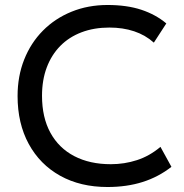

<svg xmlns="http://www.w3.org/2000/svg" viewBox="-20 -735 737 770"><path d="M411 15Q302.5 15 221.2 -30.2Q140 -75.5 95.2 -157.8Q50.5 -240 50.5 -350Q50.5 -429.5 77 -496.2Q103.5 -563 152 -612Q200.5 -661 266.8 -688Q333 -715 411.5 -715Q489 -715 547 -695.8Q605 -676.5 647 -641L597 -564Q563 -594.5 518 -609.5Q473 -624.5 418.5 -624.5Q357 -624.5 307 -605.5Q257 -586.5 221.8 -550.8Q186.5 -515 167.5 -464.5Q148.5 -414 148.5 -351Q148.5 -264 182.2 -202.5Q216 -141 278 -108.8Q340 -76.5 424.5 -76.5Q479 -76.5 529.2 -92.8Q579.5 -109 623.5 -146L667.5 -66Q616 -25.5 552.2 -5.2Q488.5 15 411 15Z"/></svg>

Font: Geologica Cursive Light
Style: Regular
Weight: 300
Designer: Sindre Bremnes, Frode Helland
Foundry: Monokrom Skriftforlag AS
Version: Version 1.010;gftools[0.9.28]